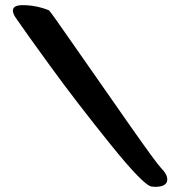

<svg xmlns="http://www.w3.org/2000/svg" viewBox="-20 -785 699 745"><path d="M41 -716Q30 -732 30 -744Q30 -765 68 -765Q120 -765 170 -745Q174 -743 274 -599Q374 -455 481 -302.5Q588 -150 605 -133Q629 -109 629 -89Q629 -60 582 -60Q580 -60 576 -60.5Q572 -61 569 -61Q538 -64 406.5 -227.5Q275 -391 176.5 -526.5Q78 -662 41 -716Z"/></svg>

Font: KleponIjo
Style: Ijo
Weight: 400
Designer: Aprian Dwi Nur Sembada & Aurellia CItra
Version: Version 001.000